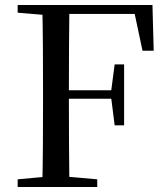

<svg xmlns="http://www.w3.org/2000/svg" viewBox="-20 -752 675 772"><path d="M51 0V-31L193 -44H224L371 -31V0ZM150 0Q152 -84 152.5 -169Q153 -254 153 -339V-392Q153 -478 152.5 -562.5Q152 -647 150 -732H259Q258 -648 257.5 -561.5Q257 -475 257 -382V-358Q257 -259 257.5 -172Q258 -85 259 0ZM205 -355V-389H450V-355ZM441 -248 427 -359V-386L441 -493H479V-248ZM51 -701V-732H205V-689H193ZM553 -548 515 -727 568 -696H205V-732H593L598 -548Z"/></svg>

Font: Noto Serif KR ExtraLight Medium
Style: Regular
Weight: 500
Version: Version 2.002-H1;hotconv 1.1.0;makeotfexe 2.6.0